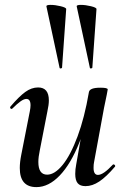

<svg xmlns="http://www.w3.org/2000/svg" viewBox="-20 -753 512 786"><path d="M61 -65Q61 -89 67 -119L102 -297Q105 -312 105 -322Q105 -348 88 -348Q78 -348 64 -338Q50 -328 31 -309Q29 -307 27 -307Q24 -307 22 -310.5Q20 -314 23 -317Q58 -358 83.5 -376.5Q109 -395 136 -395Q180 -395 180 -342Q180 -324 174 -297L143 -138Q137 -110 137 -90Q137 -38 173 -38Q204 -38 236.5 -78Q269 -118 297.5 -194.5Q326 -271 344 -376L360 -375Q340 -258 305 -170Q270 -82 224.5 -34.5Q179 13 129 13Q61 13 61 -65ZM288 -41Q288 -60 292 -80L344 -376Q347 -394 391 -394Q421 -394 421 -387L417 -365Q407 -318 406 -312L365 -89Q363 -80 363 -66Q363 -37 381 -37Q403 -37 442 -79Q443 -80 445 -80Q448 -80 450.5 -76.5Q453 -73 450 -70Q415 -29 386.5 -10Q358 9 330 9Q308 9 298 -3Q288 -15 288 -41ZM187 -733Q206 -733 228.5 -727.5Q251 -722 251 -716L234 -476Q234 -474 229.5 -473Q225 -472 224 -475L170 -727Q169 -733 187 -733ZM311 -733Q330 -733 352.5 -727.5Q375 -722 375 -716L358 -476Q358 -474 353.5 -473Q349 -472 348 -475L294 -727Q293 -733 311 -733Z"/></svg>

Font: Cormorant Infant SemiBold
Style: Italic
Weight: 600
Italic angle: -10°
Designer: Christian Thalmann (Catharsis Fonts)
Foundry: Catharsis Fonts
Version: Version 4.000